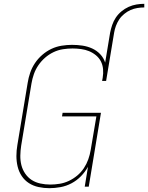

<svg xmlns="http://www.w3.org/2000/svg" viewBox="-20 -978 776 1006"><path d="M557 -807Q561 -827 568 -847.5Q575 -868 587 -886Q599 -904 616.5 -918.5Q634 -933 654 -942Q674 -951 695 -954.5Q716 -958 736 -958V-939Q718 -939 699.5 -936Q681 -933 664 -925.5Q647 -918 631 -905Q615 -892 604.5 -876Q594 -860 587.5 -842.5Q581 -825 578 -807ZM238 8Q210 8 182 2Q154 -4 131.5 -18.5Q109 -33 94 -55.5Q79 -78 72.5 -105Q66 -132 66 -160.5Q66 -189 71 -218L125 -544Q129 -570 138 -596.5Q147 -623 163 -647Q179 -671 201.5 -690.5Q224 -710 249.5 -722Q275 -734 303 -738.5Q331 -743 357 -743Q385 -743 412 -739Q439 -735 463 -724Q487 -713 505 -694Q523 -675 531 -650L557 -807H578L536 -554H515L518 -570Q522 -593 520 -615.5Q518 -638 508.5 -656.5Q499 -675 482.5 -688.5Q466 -702 446.5 -710Q427 -718 404.5 -721Q382 -724 360 -724Q335 -724 309.5 -720Q284 -716 260 -704.5Q236 -693 216 -675.5Q196 -658 181 -636Q166 -614 157.5 -589.5Q149 -565 145 -541L91 -215Q87 -189 86.5 -163Q86 -137 92 -113Q98 -89 112 -68.5Q126 -48 146 -35Q166 -22 191.5 -16.5Q217 -11 243 -11Q267 -11 292 -15Q317 -19 340.5 -30Q364 -41 384.5 -58Q405 -75 419.5 -97Q434 -119 442.5 -143Q451 -167 455 -191L485 -368H305L308 -387H509L445 0H424L441 -104Q426 -77 404 -54.5Q382 -32 354.5 -17.5Q327 -3 297 2.5Q267 8 238 8Z"/></svg>

Font: Iosevka Thin Extended Oblique
Style: Regular
Weight: 100
Width: 7
Italic angle: -9°
Monospace: yes
Designer: Belleve Invis
Foundry: Belleve Invis
Version: Version 32.5.0; ttfautohint (v1.8.4)